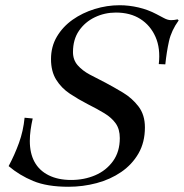

<svg xmlns="http://www.w3.org/2000/svg" viewBox="-20 -705 703 734"><path d="M242 9Q160 9 107 -13Q54 -35 13 -70Q36 -113 52.5 -158.5Q69 -204 74 -255L105 -252Q100 -230 97 -208.5Q94 -187 94 -166Q94 -119 112 -86Q130 -53 166 -35Q202 -17 252 -17Q302 -17 344 -35Q386 -53 412 -89Q438 -125 438 -177Q438 -211 422.5 -233Q407 -255 379 -272Q351 -289 315 -307Q280 -325 247.5 -346.5Q215 -368 195 -400Q175 -432 175 -479Q175 -527 197.5 -565Q220 -603 257.5 -629.5Q295 -656 342 -670.5Q389 -685 437 -685Q473 -685 509.5 -676.5Q546 -668 578 -651Q592 -644 606.5 -636Q621 -628 634 -628Q646 -628 659 -631L663 -627Q635 -588 626 -547.5Q617 -507 612 -459L587 -460Q594 -520 574.5 -564Q555 -608 516.5 -632.5Q478 -657 423 -657Q380 -657 342.5 -639Q305 -621 282 -587.5Q259 -554 259 -506Q259 -476 277 -455.5Q295 -435 323 -420Q351 -405 383 -389Q415 -372 450 -351Q485 -330 509.5 -298Q534 -266 534 -218Q534 -161 509.5 -118.5Q485 -76 443.5 -47.5Q402 -19 349.5 -5Q297 9 242 9Z"/></svg>

Font: Ibarra Real Nova Medium
Style: Italic
Weight: 500
Italic angle: -22°
Designer: Jose Maria Ribagorda & Octavio Pardo
Foundry: Octavio Pardo
Version: Version 2.000